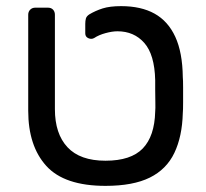

<svg xmlns="http://www.w3.org/2000/svg" viewBox="-20 -596 671 626"><path d="M324 10Q190 10 131 -55Q72 -120 72 -235V-548Q72 -558 78.5 -564.5Q85 -571 95 -571H136Q147 -571 153 -564.5Q159 -558 159 -548V-240Q159 -160 200 -116Q241 -72 324 -72Q407 -72 445.5 -112Q484 -152 486 -232Q487 -242 486.5 -262.5Q486 -283 486 -304Q486 -325 486 -335Q484 -418 450.5 -456Q417 -494 363 -494Q346 -494 324 -488Q302 -482 287 -472Q278 -467 268 -471.5Q258 -476 258 -487V-518Q258 -528 260 -535.5Q262 -543 271 -549Q291 -561 314.5 -568.5Q338 -576 375 -576Q440 -576 484 -551.5Q528 -527 551.5 -476Q575 -425 576 -345Q577 -335 577 -311Q577 -287 577 -262Q577 -237 576 -227Q574 -151 548.5 -97.5Q523 -44 468.5 -17Q414 10 324 10Z"/></svg>

Font: DVN-Rubik
Style: Regular
Weight: 400
Designer: Hubert and Fischer
Foundry: Hubert & Fischer
Version: Version 2.102